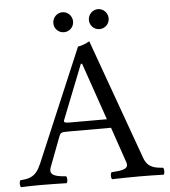

<svg xmlns="http://www.w3.org/2000/svg" viewBox="-56 -856 806 909"><g transform="rotate(-5 347.5 -402.0)"><path d="M227 -758C227 -732 248 -711 274 -711C300 -711 321 -732 321 -758C321 -784 300 -806 274 -806C248 -806 227 -784 227 -758ZM396 -758C396 -732 417 -711 443 -711C469 -711 490 -732 490 -758C490 -784 469 -806 443 -806C417 -806 396 -784 396 -758ZM263 -283C241 -283 234 -286 237.8 -296.3L340 -555H346L440 -283ZM155 -79 210 -224C215 -237 221 -241 245 -241H456L514 -72C525.8 -37.5 487.6 -34.4 440 -31C434 -25 434 -4 440 2C477 1 532 0 571 0C612 0 650 1 685 2C691 -4 691 -25 685 -31C646.2 -34.5 612.4 -37.8 595 -86L389 -658C374 -649 347 -638 334 -638L107 -102C81 -40 50.5 -34 7 -31C1 -25 1 -4 7 2C33 1 65.7 0 96 0C137 0 187 1 224 2C230 -4 230 -25 224 -31C186.4 -33.6 139.4 -37.9 155 -79Z"/></g></svg>

Font: Libertinus Serif
Style: Regular
Weight: 400
Designer: Philipp H. Poll
Foundry: Khaled Hosny
Version: Version 6.2